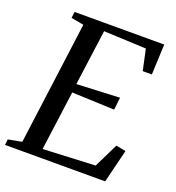

<svg xmlns="http://www.w3.org/2000/svg" viewBox="-140 -851 880 959"><g transform="rotate(20 300.0 -371.5)"><path d="M-6.5 0 -3 -30.5 69.5 -44 156 -697.5 89 -710 93 -743H569.5L562.5 -581.5H514L490 -693L264.5 -703L224.5 -407.5L453 -418L445.5 -352L219.5 -361L177 -45L454.5 -58L517.5 -187L569.5 -177L526 0Z"/></g></svg>

Font: Merriweather 72pt
Style: Italic
Weight: 400
Italic angle: -7.8°
Version: Version 2.101